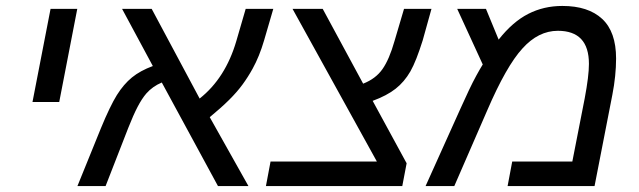

<svg xmlns="http://www.w3.org/2000/svg" viewBox="-20 -629 2160 649"><path d="M241.2 -599.1 180.2 -284.2H89.8L150.9 -599.1Z M413.6 -196.8 336.9 0H241.7L320.8 -194.8Q336.4 -232.9 350.1 -261.2Q363.8 -289.6 375 -307.6Q397.9 -344.2 426 -367.2Q454.1 -390.1 496.6 -405.8L392.6 -599.1H492.7L654.8 -295.9Q698.7 -330.6 729.7 -379.4Q760.7 -428.2 778.8 -490.2L810.5 -599.1H903.8L872.6 -492.2Q856.9 -438.5 834 -397Q818.4 -368.7 799.8 -343.3Q781.2 -317.9 754.6 -291.5Q728 -265.1 689 -232.9L819.8 0H716.8L526.9 -350.1Q495.6 -336.9 474.6 -313Q459.5 -295.4 445.1 -267.8Q430.7 -240.2 413.6 -196.8Z M1354.5 -77.1 1339.8 0H878.9L894.5 -83H1253.9L968.8 -599.1H1070.8L1207.5 -346.2Q1250 -362.8 1272.9 -395.5Q1295.9 -428.2 1313.5 -490.2L1345.7 -599.1H1438.5L1408.7 -492.2Q1397.9 -458 1387.7 -431.9Q1377.4 -405.8 1367.2 -387.7Q1346.7 -352.1 1317.1 -328.9Q1287.6 -305.7 1239.7 -288.1Z M1880.9 -608.9Q1968.3 -608.9 2015.4 -565.2Q2062.5 -521.5 2062.5 -431.2Q2062.5 -402.3 2059.3 -371.6Q2056.2 -340.8 2049.8 -308.1L1989.7 0H1695.8L1711.4 -83H1914.6L1956.5 -296.9Q1970.7 -372.1 1970.7 -413.1Q1970.7 -469.2 1944.3 -497.1Q1918 -524.9 1865.7 -524.9Q1799.8 -524.9 1746.1 -465.3Q1691.4 -405.8 1626.5 -254.9L1515.6 0H1418.5L1536.6 -262.2Q1551.8 -295.9 1564.9 -323.7Q1578.1 -351.6 1590.1 -373.5Q1602.1 -395.5 1611.8 -411.1L1525.4 -599.1H1622.6L1665.5 -495.1Q1712.9 -555.2 1765.4 -582Q1817.9 -608.9 1880.9 -608.9Z"/></svg>

Font: Arimo
Style: Italic
Weight: 400
Italic angle: -12°
Designer: Steve Matteson
Foundry: Monotype Imaging Inc.
Version: Version 1.33